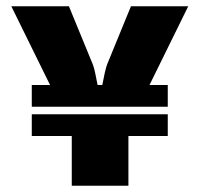

<svg xmlns="http://www.w3.org/2000/svg" viewBox="-20 -590 634 610"><path d="M578 -570H396L321 -387C316 -375 310 -347 305 -320H290C285 -346 280 -373 275 -385L199 -570H16L139 -320H81V-251H513V-320H455ZM81 -158H208V0H388V-158H513V-227H81Z"/></svg>

Font: FilmFarsi_V5 Display
Style: Regular
Weight: 400
Designer: Borna Izadpanah
Foundry: Borna Izadpanah
Version: Version 1.000;PS 001.000;hotconv 1.0.88;makeotf.lib2.5.64775